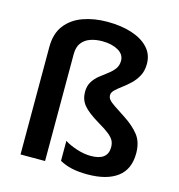

<svg xmlns="http://www.w3.org/2000/svg" viewBox="-113 -865 910 975"><g transform="rotate(15 342.0 -377.5)"><path d="M581 -610Q581 -574 567 -547.5Q553 -521 532 -501Q511 -481 490 -465.5Q469 -450 455 -436.5Q441 -423 441 -409Q441 -396 449.5 -385.5Q458 -375 479.5 -360.5Q501 -346 538 -322Q589 -289 617.5 -252.5Q646 -216 646 -157Q646 -73 590.5 -31.5Q535 10 434 10Q386 10 350.5 2Q315 -6 287 -22V-127Q311 -111 350.5 -98Q390 -85 426 -85Q471 -85 493 -102.5Q515 -120 515 -154Q515 -174 507.5 -188.5Q500 -203 480.5 -219Q461 -235 423 -257Q361 -294 337.5 -323Q314 -352 314 -392Q314 -423 327.5 -445Q341 -467 361.5 -483.5Q382 -500 402.5 -515Q423 -530 436.5 -548Q450 -566 450 -591Q450 -625 416.5 -644Q383 -663 333 -663Q298 -663 270 -653Q242 -643 225.5 -621Q209 -599 209 -562V0H80V-565Q80 -635 113.5 -679Q147 -723 204.5 -744Q262 -765 333 -765Q405 -765 461 -747Q517 -729 549 -694.5Q581 -660 581 -610Z"/></g></svg>

Font: Noto Sans Javanese SemiBold
Style: Regular
Weight: 600
Version: Version 2.004